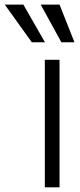

<svg xmlns="http://www.w3.org/2000/svg" viewBox="-124 -802 342 822"><path d="M67.9 0V-545.9H130.9V0ZM12.2 -621.1 -103.5 -782.2H-23.9L68.4 -621.1ZM138.7 -621.1 50.3 -782.2H130.9L194.8 -621.1Z"/></svg>

Font: Inter Tight Light
Style: Regular
Weight: 300
Designer: Rasmus Andersson
Foundry: rsms
Version: Version 3.004